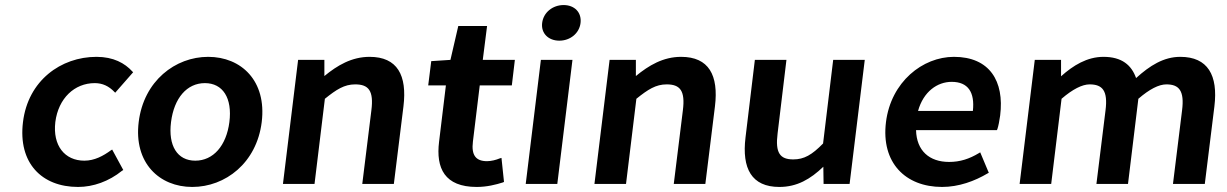

<svg xmlns="http://www.w3.org/2000/svg" viewBox="-20 -728 4856 760"><path d="M289 12C349 12 411 -10 463 -52L468 -55L424 -136L419 -133C389 -111 354 -92 314 -92C236 -92 188 -152 199 -245C211 -339 275 -399 355 -399C386 -399 411 -387 433 -364L436 -361L507 -442L504 -445C474 -478 429 -503 362 -503C221 -503 91 -409 71 -245C51 -83 145 12 289 12Z M741 12C872 12 996 -83 1016 -245C1036 -408 935 -503 804 -503C674 -503 549 -408 529 -245C509 -83 611 12 741 12ZM791 -399C862 -399 900 -340 888 -245C876 -151 824 -92 753 -92C682 -92 645 -151 657 -245C669 -340 720 -399 791 -399Z M1225 0 1266 -337C1312 -374 1343 -394 1386 -394C1439 -394 1460 -369 1450 -291L1414 0H1539L1577 -307C1592 -430 1553 -503 1443 -503C1372 -503 1315 -469 1264 -427V-491H1160L1100 0Z M1867 12C1907 12 1943 3 1971 -6L1975 -8L1965 -103L1958 -101C1944 -95 1924 -90 1908 -90C1864 -90 1845 -113 1852 -168L1879 -390H2006L2018 -491H1891L1908 -625H1794L1763 -491L1687 -486L1675 -390H1745L1718 -167C1705 -62 1740 12 1867 12Z M2278 -637C2283 -679 2254 -708 2211 -708C2168 -708 2131 -679 2126 -637C2121 -596 2151 -567 2194 -567C2237 -567 2273 -596 2278 -637ZM2186 0 2246 -491H2121L2061 0Z M2458 0 2499 -337C2545 -374 2576 -394 2619 -394C2672 -394 2693 -369 2683 -291L2647 0H2772L2810 -307C2825 -430 2786 -503 2676 -503C2605 -503 2548 -469 2497 -427V-491H2393L2333 0Z M3065 12C3135 12 3188 -19 3239 -68L3240 0H3343L3403 -491H3278L3238 -160C3194 -115 3163 -97 3120 -97C3068 -97 3048 -122 3058 -200L3093 -491H2968L2931 -184C2916 -61 2955 12 3065 12Z M3709 12C3775 12 3838 -11 3890 -42L3894 -44L3860 -125L3855 -122C3817 -99 3780 -87 3737 -87C3659 -87 3608 -131 3606 -213H3926L3928 -217C3932 -229 3936 -249 3939 -271C3956 -407 3897 -503 3756 -503C3632 -503 3507 -404 3487 -245C3467 -84 3564 12 3709 12ZM3747 -404C3812 -404 3839 -363 3831 -289H3614C3635 -365 3690 -404 3747 -404Z M4141 0 4182 -337C4226 -375 4264 -394 4293 -394C4344 -394 4366 -369 4356 -291L4320 0H4445L4486 -337C4530 -375 4567 -394 4597 -394C4647 -394 4669 -369 4659 -291L4623 0H4749L4787 -307C4802 -430 4761 -503 4652 -503C4586 -503 4531 -468 4477 -419C4459 -470 4421 -503 4348 -503C4283 -503 4228 -469 4180 -426V-491H4076L4016 0Z"/></svg>

Font: Falling Sky
Style: MedObl
Weight: 500
Designer: Paul D. Hunt
Foundry: Adobe Systems Incorporated
Version: Version 1.02